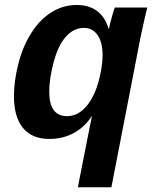

<svg xmlns="http://www.w3.org/2000/svg" viewBox="-20 -559 640 786"><path d="M583 -528.3 571.8 -481.9 556.6 -413.1 436 207.5H298.8L338.9 3.4L356.4 -83.5H355.5Q327.1 -39.1 282.2 -14.6Q237.3 9.8 182.6 9.8Q110.4 9.8 73.7 -35.6Q37.1 -81.1 37.1 -165Q37.1 -228.5 55.7 -300Q74.2 -371.6 109.4 -426Q144.5 -480.5 191.9 -509.5Q239.3 -538.6 293.5 -538.6Q344.7 -538.6 377.4 -513.9Q410.2 -489.3 424.3 -442.4H426.3Q428.7 -455.6 437.7 -488.8Q446.8 -522 450.2 -528.3ZM399.9 -334Q399.9 -386.2 379.4 -415.5Q358.9 -444.8 323.7 -444.8Q282.2 -444.8 250.2 -409.4Q218.3 -374 200 -305.7Q181.6 -237.3 181.6 -183.6Q181.6 -83.5 254.4 -83.5Q302.2 -83.5 338.6 -129.9Q375 -176.3 392.1 -261.7Q399.9 -302.2 399.9 -334Z"/></svg>

Font: Liberation Mono
Style: Bold Italic
Weight: 700
Italic angle: -12°
Monospace: yes
Designer: Steve Matteson
Foundry: Ascender Corporation
Version: Version 2.1.5